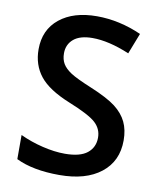

<svg xmlns="http://www.w3.org/2000/svg" viewBox="-83 -789 715 865"><g transform="rotate(10 275.0 -357.0)"><path d="M505.9 -193.8Q505.9 -98.6 437 -44.4Q368.2 9.8 247.1 9.8Q126 9.8 48.8 -27.8V-138.2Q97.7 -115.2 152.6 -102.1Q207.5 -88.9 254.9 -88.9Q324.2 -88.9 357.2 -115.2Q390.1 -141.6 390.1 -186Q390.1 -226.1 359.9 -253.9Q329.6 -281.7 234.9 -319.8Q137.2 -359.4 97.2 -410.2Q57.1 -460.9 57.1 -532.2Q57.1 -621.6 120.6 -672.9Q184.1 -724.1 291 -724.1Q393.6 -724.1 495.1 -679.2L458 -584Q362.8 -624 288.1 -624Q231.4 -624 202.1 -599.4Q172.9 -574.7 172.9 -534.2Q172.9 -506.3 184.6 -486.6Q196.3 -466.8 223.1 -449.2Q250 -431.6 319.8 -402.8Q398.4 -370.1 435.1 -341.8Q471.7 -313.5 488.8 -277.8Q505.9 -242.2 505.9 -193.8Z"/></g></svg>

Font: f2_18033          
Style: Regular
Weight: 600
Foundry: Ascender Corporation
Version: Version 1.10